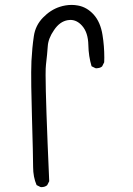

<svg xmlns="http://www.w3.org/2000/svg" viewBox="-20 -768 540 781"><path d="M180.2 -30.8Q165.5 -362.8 165.5 -462.9Q165.5 -493.7 167 -504.9Q172.4 -550.3 174.3 -580.1Q176.3 -611.8 199.7 -645.5Q223.1 -680.7 255.9 -686Q261.2 -687 266.1 -687Q293 -687 314 -663.1Q338.4 -635.7 339.4 -584.5Q340.3 -539.1 352.5 -498.5L368.2 -490.7Q370.1 -490.2 373 -490.2Q376 -490.2 379.9 -491.2Q388.7 -492.2 395.5 -498L403.8 -514.6Q404.3 -524.4 404.3 -533.7Q404.3 -580.6 397 -625.5Q388.7 -678.2 360.8 -709Q333 -739.3 296.9 -745.6Q284.2 -748 271.5 -748Q247.1 -748 223.1 -740.2Q185.5 -728 154.8 -696.3Q124 -664.6 117.7 -621.1Q110.8 -575.2 107.9 -519.5Q106.9 -499 106.9 -474.6Q106.9 -450.2 107.2 -415.3Q107.4 -380.4 109.9 -296.9Q114.7 -129.9 114.7 -88.9Q114.7 -47.9 128.9 -15.1L144.5 -7.3Q146.5 -6.8 148.4 -6.8Q162.6 -6.8 171.9 -14.6Z"/></svg>

Font: Bakudai
Style: ExtraLight
Weight: 200
Version: Version 1.48